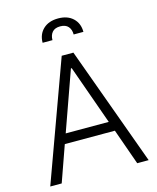

<svg xmlns="http://www.w3.org/2000/svg" viewBox="-136 -1038 927 1132"><g transform="rotate(-15 328.0 -472.5)"><path d="M203.6 -830.1Q203.6 -881.8 237.3 -913.6Q271 -945.3 328.6 -945.3Q385.7 -945.3 419.2 -913.6Q452.6 -881.8 452.6 -830.1H393.1Q393.1 -860.4 377 -878.7Q360.8 -897 328.6 -897Q295.4 -897 279.5 -878.4Q263.7 -859.9 263.7 -830.1ZM97.7 0H27.8L292.5 -727.1H363.8L628.4 0H558.6L481 -219.2H175.3ZM196.8 -278.8H459.5L330.6 -641.1H325.7Z"/></g></svg>

Font: Interop Light
Style: Regular
Weight: 300
Designer: Rasmus Andersson, Google, Jang Haemin
Foundry: jhaemin
Version: Version 1.007